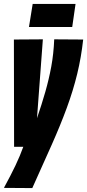

<svg xmlns="http://www.w3.org/2000/svg" viewBox="-34 -750 445 981"><path d="M243 -549 391 -548Q381 -457 360.5 -372.5Q340 -288 307.5 -199.5Q275 -111 230.5 -11Q186 89 131 211L-14 210Q22 144 45.5 94.5Q69 45 85 0H38L37 -548L185 -549L155 -146Q179 -216 197.5 -280.5Q216 -345 228 -410Q240 -475 243 -549ZM114 -612 133 -730H352L335 -612Z"/></svg>

Font: Georama ExtraCondensed ExtraBold
Style: Italic
Weight: 800
Width: 2
Italic angle: -9°
Designer: Jean-Baptiste Levee
Foundry: Production Type
Version: Version 1.000